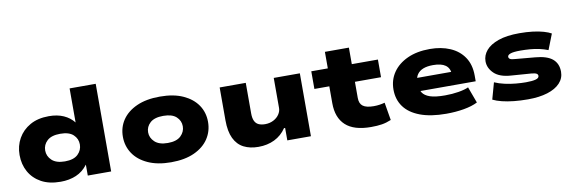

<svg xmlns="http://www.w3.org/2000/svg" viewBox="-52 -1108 4537 1521"><g transform="rotate(-10 2217.0 -347.0)"><path d="M339 11Q247 11 184 -23.5Q121 -58 87.5 -118Q54 -178 54 -254Q54 -327 87.5 -386.5Q121 -446 183.5 -481.5Q246 -517 335 -517Q403 -517 453.5 -494.5Q504 -472 536 -431V-705H746V0H558V-87H557Q519 -36 463.5 -12.5Q408 11 339 11ZM400 -142Q471 -142 505 -175Q539 -208 539 -254Q539 -300 505 -332Q471 -364 400 -364Q329 -364 294.5 -332Q260 -300 260 -254Q260 -208 295 -175Q330 -142 400 -142Z M1228 11Q1119 11 1042 -24Q965 -59 925 -119Q885 -179 885 -254Q885 -330 925 -389Q965 -448 1041.5 -482.5Q1118 -517 1228 -517Q1338 -517 1414 -482.5Q1490 -448 1530 -389Q1570 -330 1570 -254Q1570 -179 1530.5 -119Q1491 -59 1414.5 -24Q1338 11 1228 11ZM1228 -144Q1299 -144 1333 -177Q1367 -210 1367 -254Q1367 -299 1333 -330.5Q1299 -362 1228 -362Q1157 -362 1122.5 -330.5Q1088 -299 1088 -254Q1088 -210 1123 -177Q1158 -144 1228 -144Z M1930 11Q1862 11 1812 -14.5Q1762 -40 1735 -96Q1708 -152 1708 -242V-506H1918V-260Q1918 -222 1929 -199Q1940 -176 1961.5 -166.5Q1983 -157 2013 -157Q2050 -157 2080 -172.5Q2110 -188 2126.5 -213Q2143 -238 2143 -264V-506H2353V0H2163V-100H2154Q2117 -45 2059.5 -17Q2002 11 1930 11Z M2836 11Q2698 11 2631.5 -50.5Q2565 -112 2565 -228V-364H2445V-506H2578V-639H2771V-506H2981V-364H2771V-234Q2771 -188 2798.5 -168Q2826 -148 2885 -148Q2911 -148 2933.5 -151.5Q2956 -155 2974 -160L2998 -17Q2960 -1 2923 5Q2886 11 2836 11Z M3441 11Q3316 11 3231 -21Q3146 -53 3103.5 -111.5Q3061 -170 3061 -250Q3061 -327 3102 -387Q3143 -447 3219 -482Q3295 -517 3400 -517Q3491 -517 3562 -486.5Q3633 -456 3673.5 -396Q3714 -336 3714 -248V-202H3229V-309H3556L3538 -289Q3536 -339 3502.5 -363Q3469 -387 3403 -387Q3355 -387 3323.5 -374.5Q3292 -362 3275 -337.5Q3258 -313 3258 -278V-258Q3258 -218 3275.5 -190.5Q3293 -163 3335.5 -148.5Q3378 -134 3456 -134Q3514 -134 3565 -142.5Q3616 -151 3646 -165L3694 -35Q3649 -12 3582.5 -0.5Q3516 11 3441 11Z M4098 11Q4038 11 3985.5 5.5Q3933 0 3890.5 -10.5Q3848 -21 3818 -36L3855 -169Q3891 -153 3935.5 -143Q3980 -133 4024.5 -129Q4069 -125 4105 -125Q4156 -125 4183.5 -132.5Q4211 -140 4211 -158Q4211 -170 4200.5 -176.5Q4190 -183 4161 -186L3998 -198Q3906 -204 3862 -247Q3818 -290 3818 -344Q3818 -392 3851 -431Q3884 -470 3951 -493.5Q4018 -517 4120 -517Q4178 -517 4227 -511Q4276 -505 4314 -494Q4352 -483 4374 -470L4325 -345Q4292 -358 4256 -366Q4220 -374 4181.5 -377Q4143 -380 4104 -380Q4049 -380 4025 -371.5Q4001 -363 4001 -348Q4001 -337 4011.5 -330Q4022 -323 4055 -321L4211 -307Q4306 -299 4349.5 -262Q4393 -225 4393 -159Q4393 -107 4357 -68.5Q4321 -30 4255 -9.5Q4189 11 4098 11Z"/></g></svg>

Font: Nunito Sans 7pt Expanded Black
Style: Regular
Weight: 900
Width: 7
Designer: Vernon Adams
Foundry: Vernon Adams
Version: Version 3.101;gftools[0.9.27]